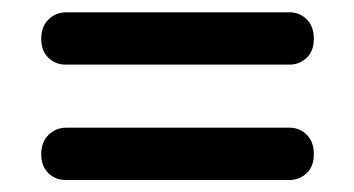

<svg xmlns="http://www.w3.org/2000/svg" viewBox="-20 -500 576 312"><path d="M47 -437Q47 -457 59 -468.5Q71 -480 87.5 -480H450.5Q467 -480 478.5 -468.5Q490 -457 490 -437Q490 -417 478.2 -406Q466.5 -395 450.5 -395H86.5Q70.5 -395 58.8 -406Q47 -417 47 -437ZM47 -249.5Q47 -269.5 59 -281Q71 -292.5 87.5 -292.5H450.5Q467 -292.5 478.5 -281Q490 -269.5 490 -249.5Q490 -229.5 478.2 -218.5Q466.5 -207.5 450.5 -207.5H86.5Q70.5 -207.5 58.8 -218.5Q47 -229.5 47 -249.5Z"/></svg>

Font: Fraunces 72pt SuperSoft SemiBold
Style: Regular
Weight: 600
Version: Version 1.000;[b76b70a41]